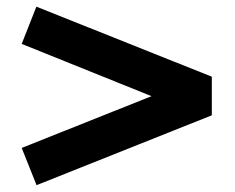

<svg xmlns="http://www.w3.org/2000/svg" viewBox="-20 -600 688 562"><path d="M87 -58 43.5 -167 423.5 -318.5 43.5 -471.5 86.5 -580.5 600 -375.5V-262.5Z"/></svg>

Font: Geologica
Style: Bold
Weight: 700
Designer: Sindre Bremnes, Frode Helland
Foundry: Monokrom Skriftforlag AS
Version: Version 1.010; ttfautohint (v1.8.4.7-5d5b);gftools[0.9.28]